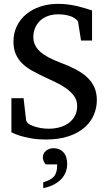

<svg xmlns="http://www.w3.org/2000/svg" viewBox="-20 -707 561 995"><path d="M481.9 -188Q481.9 -149.9 467 -113.3Q452.1 -76.7 419.9 -47.9Q387.7 -19 337.4 -1.5Q287.1 16.1 216.8 16.1Q175.8 16.1 143.3 10.3Q110.8 4.4 87.4 -2.4Q60.5 -10.7 39.1 -21V-198.2H102.1L115.2 -85Q116.2 -79.1 121.3 -72.3Q126.5 -65.4 131.8 -63L140.1 -58.6Q147.5 -55.2 160.2 -51Q172.9 -46.9 191.2 -43.5Q209.5 -40 232.9 -40Q264.6 -40 291.7 -48.1Q318.8 -56.2 338.4 -71.3Q357.9 -86.4 368.9 -108.4Q379.9 -130.4 379.9 -158.2Q379.9 -188.5 362.5 -211.2Q345.2 -233.9 319.1 -251.7Q293 -269.5 262.2 -283.7Q231.4 -297.9 204.1 -311Q173.3 -325.7 145.3 -341.3Q117.2 -356.9 95.9 -377.4Q74.7 -397.9 62.3 -425.5Q49.8 -453.1 49.8 -491.2Q49.8 -535.6 67.4 -571.8Q85 -607.9 116 -633.5Q147 -659.2 189.2 -673.1Q231.4 -687 280.8 -687Q309.1 -687 334.2 -683.6Q359.4 -680.2 381.1 -675Q402.8 -669.9 421.6 -664.1Q440.4 -658.2 457 -652.8V-497.1H399.9L384.8 -592.8Q383.8 -597.7 379.2 -602.5Q374.5 -607.4 370.1 -609.9Q369.1 -610.4 363.8 -614.3Q358.4 -618.2 347.9 -622.1Q337.4 -626 321 -629.4Q304.7 -632.8 282.2 -632.8Q252 -632.8 228 -624Q204.1 -615.2 187.5 -599.4Q170.9 -583.5 161.9 -562Q152.8 -540.5 152.8 -515.1Q152.8 -492.2 161.9 -473.4Q170.9 -454.6 188.7 -438.7Q206.5 -422.9 232.4 -409.2Q258.3 -395.5 292 -382.8Q337.4 -365.7 372.8 -347.2Q408.2 -328.6 432.4 -305.7Q456.5 -282.7 469.2 -254.2Q481.9 -225.6 481.9 -188ZM328.1 142.1Q328.1 168 318.8 189Q309.6 210 293 225.6Q276.4 241.2 253.7 252Q231 262.7 204.1 268.1V237.8Q224.1 231.4 237.8 224.4Q251.5 217.3 260 207Q268.6 196.8 272.5 181.9Q276.4 167 276.4 145H217.3Q216.3 144 213.6 141.1Q210.9 138.2 208.5 133.3Q206.1 128.4 204.1 122.1Q202.1 115.7 202.1 107.9Q202.1 97.7 206.5 88.9Q210.9 80.1 218.8 74Q226.6 67.9 236.3 64.5Q246.1 61 257.3 61Q289.1 61 308.6 82.3Q328.1 103.5 328.1 142.1Z"/></svg>

Font: Charis SIL Eur
Style: Regular
Weight: 400
Foundry: SIL International
Version: Version 5.000